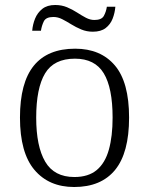

<svg xmlns="http://www.w3.org/2000/svg" viewBox="-20 -739 596 769"><path d="M277 10Q176 10 118 -58.5Q60 -127 60 -268Q60 -408 115.5 -476Q171 -544 281 -544Q383 -544 440 -477Q497 -410 497 -268Q497 -127 441 -58.5Q385 10 277 10ZM278 -30Q334 -30 367.5 -58Q401 -86 416 -139.5Q431 -193 431 -268Q431 -387 395.5 -445.5Q360 -504 280 -504Q196 -504 160.5 -445Q125 -386 125 -268Q125 -153 161 -91.5Q197 -30 278 -30ZM352 -612Q327 -612 305.5 -621Q284 -630 265.5 -641.5Q247 -653 229.5 -662Q212 -671 194 -671Q164 -671 155.5 -653.5Q147 -636 144 -616H109Q111 -641 120.5 -664.5Q130 -688 149.5 -703.5Q169 -719 201 -719Q227 -719 248.5 -710Q270 -701 288.5 -689Q307 -677 324 -668Q341 -659 358 -659Q387 -659 396 -675.5Q405 -692 408 -712H442Q440 -687 431 -664Q422 -641 403 -626.5Q384 -612 352 -612Z"/></svg>

Font: Noto Serif Armenian Light
Style: Regular
Weight: 300
Version: Version 2.007